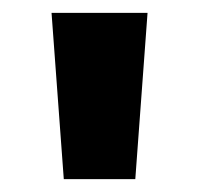

<svg xmlns="http://www.w3.org/2000/svg" viewBox="-20 -871 309 298"><path d="M79 -593H190L209 -851H60Z"/></svg>

Font: Noto Sans Tamil UI Condensed ExtraBold
Style: Regular
Weight: 800
Width: 3
Designer: Jelle Bosma - Monotype Design Team
Foundry: Monotype Imaging Inc.
Version: Version 2.004